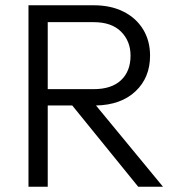

<svg xmlns="http://www.w3.org/2000/svg" viewBox="-20 -708 673 728"><path d="M88 0V-688H335Q401 -688 449 -663.5Q497 -639 523 -596Q549 -553 549 -497Q549 -414 494 -362Q439 -310 344 -308L598 0H504L254 -308H161V0ZM335 -624H161V-370H335Q403 -370 439 -404Q475 -438 475 -497Q475 -552 439 -588Q403 -624 335 -624Z"/></svg>

Font: Outfit Light
Style: Regular
Weight: 300
Designer: Rodrigo Fuenzalida
Foundry: fragTYPE
Version: Version 1.100; ttfautohint (v1.8.4.7-5d5b)